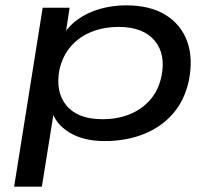

<svg xmlns="http://www.w3.org/2000/svg" viewBox="-20 -520 794 720"><path d="M33 180 140 -491H241L224 -379H212Q233 -419 270 -446Q307 -473 354.5 -486.5Q402 -500 452 -500Q543 -500 601 -464Q659 -428 682 -364.5Q705 -301 688 -217Q672 -143 628 -93Q584 -43 518.5 -17Q453 9 372 9Q293 9 240.5 -23Q188 -55 174 -106L183 -107L137 180ZM364 -73Q421 -73 466.5 -91.5Q512 -110 543 -145.5Q574 -181 585 -232Q603 -316 560 -367.5Q517 -419 425 -419Q369 -419 323 -400.5Q277 -382 246 -346.5Q215 -311 203 -259Q187 -175 229.5 -124Q272 -73 364 -73Z"/></svg>

Font: Nunito Sans 10pt Expanded Medium
Style: Italic
Weight: 500
Width: 7
Italic angle: -9°
Designer: Vernon Adams
Foundry: Vernon Adams
Version: Version 3.101;gftools[0.9.27]